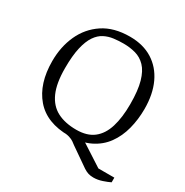

<svg xmlns="http://www.w3.org/2000/svg" viewBox="-182 -807 1067 1105"><g transform="rotate(30 351.0 -254.0)"><path d="M589 150Q570 150 555 145.5Q540 141 523 130L399 44Q390 37 379.5 29.5Q369 22 350 16Q331 10 295 9L424 -16L588 90H694V121Q676 130 646.5 140Q617 150 589 150ZM346 12Q199 12 124 -75.5Q49 -163 49 -313Q49 -408 84.5 -486Q120 -564 190.5 -611Q261 -658 367 -658Q455 -658 517.5 -619Q580 -580 613.5 -508.5Q647 -437 647 -339Q647 -269 630.5 -205.5Q614 -142 578.5 -93Q543 -44 485.5 -16Q428 12 346 12ZM366 -39Q437 -39 480 -72.5Q523 -106 542.5 -169.5Q562 -233 562 -322Q562 -413 546 -469Q530 -525 501.5 -554.5Q473 -584 435.5 -594.5Q398 -605 354 -605Q322 -605 290 -601Q258 -597 229.5 -582.5Q201 -568 179.5 -536.5Q158 -505 145.5 -451Q133 -397 133 -314Q133 -214 160 -153.5Q187 -93 239 -66Q291 -39 366 -39Z"/></g></svg>

Font: Faustina Light
Style: Regular
Weight: 300
Designer: Alfonso Garcia
Foundry: http://www.omnibus-type.com
Version: Version 1.200